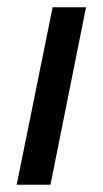

<svg xmlns="http://www.w3.org/2000/svg" viewBox="-20 -509 284 529"><path d="M26 0 125 -489H217L119 0Z"/></svg>

Font: Source Sans 3 Medium
Style: Italic
Weight: 500
Italic angle: -11°
Designer: Paul D. Hunt
Foundry: Adobe
Version: Version 3.052;hotconv 1.1.0;makeotfexe 2.6.0